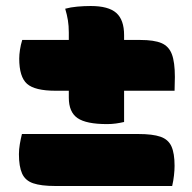

<svg xmlns="http://www.w3.org/2000/svg" viewBox="-20 -629 640 639"><path d="M197 -600Q215 -605 237.5 -607Q260 -609 282 -609Q341 -609 367 -586Q393 -563 393 -512Q393 -476 393 -440Q393 -404 393 -367.5Q393 -331 393 -295Q393 -259 393 -223Q380 -220 366 -218Q352 -216 336 -216Q267 -216 238 -236Q209 -256 209 -304Q209 -340 209 -376.5Q209 -413 209 -449Q209 -485 209 -521Q209 -543 206 -561.5Q203 -580 197 -600ZM54 -496H447Q493 -496 517.5 -485.5Q542 -475 552 -448.5Q562 -422 562 -373Q562 -363 561.5 -351Q561 -339 561 -327H165Q96 -327 70 -350Q44 -373 44 -434Q44 -447 46.5 -463.5Q49 -480 54 -496ZM53 -183H440Q488 -183 514 -174Q540 -165 550.5 -142Q561 -119 561 -77Q561 -63 559 -45Q557 -27 553 -10H164Q117 -10 90.5 -19Q64 -28 53.5 -51.5Q43 -75 43 -116Q43 -132 46 -149.5Q49 -167 53 -183Z"/></svg>

Font: Recursive Casual Black
Style: Regular
Weight: 900
Version: Version 1.047